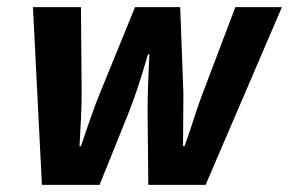

<svg xmlns="http://www.w3.org/2000/svg" viewBox="-20 -516 807 536"><path d="M97 0 72 -496H206L208 -256Q208 -222 206 -184Q204 -146 202 -108H206Q219 -146 232 -184Q245 -222 259 -256L357 -496H483L492 -256Q492 -222 491.5 -184.5Q491 -147 491 -108H495Q509 -146 521 -184Q533 -222 546 -256L637 -496H767L554 0H394L392 -206Q392 -244 393.5 -281.5Q395 -319 397 -364H393Q380 -319 368 -282Q356 -245 341 -206L258 0Z"/></svg>

Font: Source Sans 3
Style: Bold Italic
Weight: 700
Italic angle: -11°
Designer: Paul D. Hunt
Foundry: Adobe
Version: Version 3.052;hotconv 1.1.0;makeotfexe 2.6.0